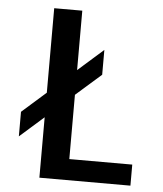

<svg xmlns="http://www.w3.org/2000/svg" viewBox="-51 -745 672 790"><g transform="rotate(5 285.0 -350.0)"><path d="M42 -263.5 141 -351V-700H257V-454.5L361.5 -547V-444.5L257 -352.5V-87H517V0H141V-249.5L42 -162Z"/></g></svg>

Font: League Mono Narrow Medium
Style: Regular
Weight: 500
Width: 3
Designer: Tyler Finck
Foundry: The League of Moveable Type / Tyler Finck
Version: Version 2.210